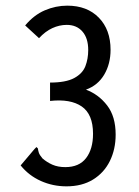

<svg xmlns="http://www.w3.org/2000/svg" viewBox="-20 -648 490 679"><path d="M215 11Q167 11 124.5 -8Q82 -27 53 -63L102 -121L109 -128L114 -123Q115 -115 117.5 -107.5Q120 -100 130 -88Q146 -74 165.5 -65.5Q185 -57 211 -57Q260 -57 284.5 -89Q309 -121 309 -175Q309 -244 269 -271.5Q229 -299 157 -291V-356Q213 -356 242.5 -372Q272 -388 282 -414Q292 -440 292 -471Q292 -513 271.5 -536.5Q251 -560 216 -560Q190 -560 165 -548.5Q140 -537 118 -513L69 -558Q100 -595 138.5 -611.5Q177 -628 218 -628Q288 -628 329.5 -585.5Q371 -543 371 -472Q371 -422 348.5 -384Q326 -346 284 -331Q329 -314 359 -275Q389 -236 389 -172Q389 -120 368.5 -78.5Q348 -37 309 -13Q270 11 215 11Z"/></svg>

Font: Inconsolata SemiCondensed Medium
Style: Regular
Weight: 500
Width: 4
Monospace: yes
Designer: Raph Levien, Cyreal, Brenton Simpson
Foundry: Raph Levien, Cyreal, Google
Version: Version 3.001; ttfautohint (v1.8.2.53-6de2)